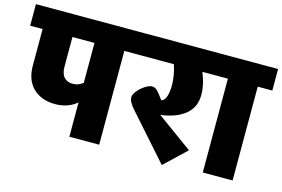

<svg xmlns="http://www.w3.org/2000/svg" viewBox="-112 -897 1646 1119"><g transform="rotate(15 710.5 -338.0)"><path d="M636 -566H548V0H368V-207Q315 -162 237 -162Q156 -162 105.5 -209.5Q55 -257 55 -348V-566H-20V-696H636ZM368 -325V-566H235V-388Q235 -344 254.5 -323.5Q274 -303 304 -303Q325 -303 339 -308.5Q353 -314 368 -325Z M1126 -566H1019Q1048 -496 1048 -435Q1048 -360 995 -316Q942 -272 847 -260L1062 -104L931 20L697 -244Q674 -270 665.5 -286Q657 -302 657 -317Q657 -333 674.5 -354.5Q692 -376 716.5 -392Q741 -408 759 -408Q776 -408 790.5 -394Q805 -380 830 -344Q848 -347 858 -374Q868 -401 868 -443Q868 -505 847 -566H596V-696H1126Z M1441 -566H1353V0H1173V-566H1086V-696H1441Z"/></g></svg>

Font: FiraGO Heavy
Style: Regular
Weight: 900
Designer: bBox Type
Foundry: bBox Type GmbH
Version: Version 1.001